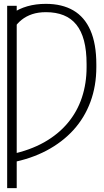

<svg xmlns="http://www.w3.org/2000/svg" viewBox="-20 -757 529 981"><path d="M65.4 -727.5V204.1H16.6V-727.5ZM37.1 73.7V31.2Q133.3 10.7 205.6 -30Q277.8 -70.8 326.2 -128.7Q374.5 -186.5 398.4 -258.5Q422.4 -330.6 422.4 -413.1V-429.7Q422.4 -499 409.2 -549.1Q396 -599.1 369.9 -631.3Q343.8 -663.6 304.9 -679.2Q266.1 -694.8 214.8 -694.8Q175.3 -694.8 144.5 -684.6Q113.8 -674.3 90.6 -655.8Q67.4 -637.2 50.8 -611.3L43.5 -689Q76.2 -712.4 119.6 -724.9Q163.1 -737.3 214.4 -737.3Q296.9 -737.3 354.5 -703.9Q412.1 -670.4 442.1 -601.8Q472.2 -533.2 472.2 -427.7V-414.1Q472.2 -317.9 442.1 -236.6Q412.1 -155.3 355.2 -92.8Q298.3 -30.3 218 12.2Q137.7 54.7 37.1 73.7Z"/></svg>

Font: Inter 28pt ExtraLight
Style: Regular
Weight: 250
Designer: Rasmus Andersson
Foundry: rsms
Version: Version 4.001;git-66647c0bb